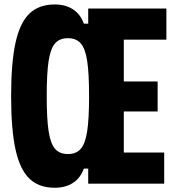

<svg xmlns="http://www.w3.org/2000/svg" viewBox="-20 -839 790 877"><path d="M30.8 -400Q30.8 -553 51 -644.3Q71.2 -735.6 114.5 -777.1Q157.9 -818.6 229.9 -818.6Q279.5 -818.6 313.6 -796.2Q347.8 -773.8 362.9 -731H382.9V-800H740V-657.8H545.5V-466.8H700V-330H545.5V-142.2H730V0H382.9V-69H362.9Q347.8 -26.2 313.6 -3.8Q279.5 18.6 229.9 18.6Q157.9 18.6 114.5 -22.9Q71.2 -64.4 51 -155.7Q30.8 -247 30.8 -400ZM386.9 -400Q386.9 -503.6 378.3 -560.1Q369.7 -616.7 349 -640.6Q328.3 -664.6 290.1 -664.6Q252 -664.6 231.3 -640.6Q210.6 -616.7 202 -560.1Q193.4 -503.6 193.4 -400Q193.4 -296.4 202 -239.9Q210.6 -183.3 231.3 -159.4Q252 -135.4 290.1 -135.4Q328.3 -135.4 349 -159.4Q369.7 -183.3 378.3 -239.9Q386.9 -296.4 386.9 -400Z"/></svg>

Font: Martian Mono VF sWd Rg
Style: Regular
Weight: 400
Width: 6
Monospace: yes
Designer: Roman Shamin
Foundry: Evil Martians
Version: Version 1.100